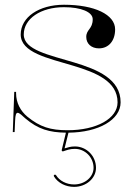

<svg xmlns="http://www.w3.org/2000/svg" viewBox="-20 -542 545 788"><path d="M242.5 -522.5C140 -522.5 65 -471.5 65 -400.5C65 -326.2 175.5 -303.8 280 -272.4C373.7 -244.2 462.5 -208.7 462.5 -122C462.5 -55.5 376.5 -7.5 257.5 -7.5C187 -7.5 144 -21 92.5 -63C64 -86.5 46 -120 46 -159.5V-165H38.5L32.5 0H40L42 -47C43 -70.5 46 -79 52.5 -79C59.5 -79 71 -68 84 -56C136.5 -11.5 182.5 1.5 250.5 2.5L233.5 73C233.5 73.5 233 74.5 233.5 76C234 78 236 80 239.5 79C255 74 266 69 287.5 69C328.5 69 364 103 364 147C364 183 330 215 284 215C252.5 215 224 200 210 177C209.5 176 206.5 173.5 203 175.5C199.5 177.5 201 181 201.5 182C217.5 209 250 225 284 225C334 225 374 189.5 374 147C374 97.5 334.5 59 287.5 59C269.5 59 258.5 63 245 67L261 2.5C385 1.5 475 -50.5 475 -122C475 -217.5 380.7 -256.5 284 -285.7C182.1 -316.6 77.5 -336.6 77.5 -400.5C77.5 -465.5 147.5 -512.5 242.5 -512.5C313.5 -512.5 360.5 -492.5 360.5 -463C360.5 -422.5 334 -421.5 334 -390.5C334 -362.5 355 -343.5 386 -343.5C426 -343.5 452.5 -374.5 452.5 -421.5C452.5 -482 368.5 -522.5 242.5 -522.5Z"/></svg>

Font: ZnikomitNo24
Style: Regular
Weight: 500
Designer: gluk
Foundry: gluk
Version: Version 0.55